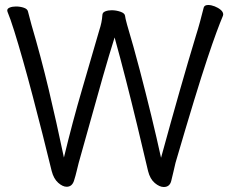

<svg xmlns="http://www.w3.org/2000/svg" viewBox="-20 -731 920 769"><path d="M106 -632Q144 -503 175 -373Q206 -243 236 -100Q271 -245 309 -374Q347 -503 378 -611Q383 -626 386 -640.5Q389 -655 390 -670Q390 -681 401.5 -685.5Q413 -690 427 -690Q445 -690 462.5 -684Q480 -678 481 -667Q483 -654 485 -647.5Q487 -641 489 -632Q515 -545 539.5 -451.5Q564 -358 586 -267.5Q608 -177 625 -99Q665 -245 699.5 -366Q734 -487 765 -589Q773 -614 781 -643.5Q789 -673 796 -701Q799 -711 814 -711Q826 -711 840 -705.5Q854 -700 864 -691.5Q874 -683 874 -673Q874 -670 873 -668Q862 -642 847 -601.5Q832 -561 810 -495Q788 -429 757 -327.5Q726 -226 683 -79Q679 -63 675 -44.5Q671 -26 666 -7Q660 18 636 18Q619 18 600 2Q581 -14 573 -46Q552 -136 529.5 -229Q507 -322 484 -412Q461 -502 439 -581Q416 -508 391.5 -422Q367 -336 342.5 -247.5Q318 -159 295 -78Q291 -63 287 -45.5Q283 -28 276 -6Q268 17 247 17Q231 17 213 1Q195 -15 187 -46Q170 -116 150.5 -193Q131 -270 111 -346Q91 -422 72 -489Q53 -556 37 -607Q21 -658 10 -684Q9 -686 9 -689Q9 -697 19.5 -701Q30 -705 44 -705Q61 -705 75.5 -700Q90 -695 92 -685Z"/></svg>

Font: Moon Stars Kai T
Style: Regular
Weight: 400
Designer: GuiWonder
Version: Version 1.101